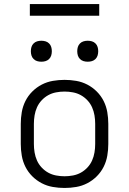

<svg xmlns="http://www.w3.org/2000/svg" viewBox="-20 -924 640 952"><path d="M300 8Q271 8 242 3Q213 -2 187 -15.5Q161 -29 140 -50Q119 -71 106 -97Q93 -123 88 -152Q83 -181 83 -210V-310Q83 -339 88 -368Q93 -397 106 -423Q119 -449 140 -470Q161 -491 187 -504.5Q213 -518 242 -523Q271 -528 300 -528Q329 -528 358 -523Q387 -518 413 -504.5Q439 -491 460 -470Q481 -449 494 -423Q507 -397 512 -368Q517 -339 517 -310V-210Q517 -181 512 -152Q507 -123 494 -97Q481 -71 460 -50Q439 -29 413 -15.5Q387 -2 358 3Q329 8 300 8ZM300 -50Q321 -50 342 -54Q363 -58 381 -68Q399 -78 413.5 -93.5Q428 -109 436.5 -128Q445 -147 448.5 -168Q452 -189 452 -210V-310Q452 -331 448.5 -352Q445 -373 436.5 -392Q428 -411 413.5 -426.5Q399 -442 381 -452Q363 -462 342 -466Q321 -470 300 -470Q279 -470 258 -466Q237 -462 219 -452Q201 -442 186.5 -426.5Q172 -411 163.5 -392Q155 -373 151.5 -352Q148 -331 148 -310V-210Q148 -189 151.5 -168Q155 -147 163.5 -128Q172 -109 186.5 -93.5Q201 -78 219 -68Q237 -58 258 -54Q279 -50 300 -50ZM415 -618Q404 -618 394 -621Q384 -624 376.5 -631.5Q369 -639 366 -649Q363 -659 363 -670Q363 -681 366 -691Q369 -701 376.5 -708.5Q384 -716 394 -719Q404 -722 415 -722Q426 -722 436 -719Q446 -716 453.5 -708.5Q461 -701 464 -691Q467 -681 467 -670Q467 -659 464 -649Q461 -639 453.5 -631.5Q446 -624 436 -621Q426 -618 415 -618ZM185 -618Q174 -618 164 -621Q154 -624 146.5 -631.5Q139 -639 136 -649Q133 -659 133 -670Q133 -681 136 -691Q139 -701 146.5 -708.5Q154 -716 164 -719Q174 -722 185 -722Q196 -722 206 -719Q216 -716 223.5 -708.5Q231 -701 234 -691Q237 -681 237 -670Q237 -659 234 -649Q231 -639 223.5 -631.5Q216 -624 206 -621Q196 -618 185 -618ZM128 -846V-904H472V-846Z"/></svg>

Font: Iosevka Aile Custom Light
Style: Regular
Weight: 300
Designer: Belleve Invis
Foundry: Belleve Invis
Version: Version 17.0.2; ttfautohint (v1.8.3)